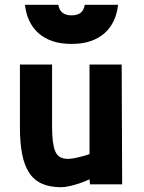

<svg xmlns="http://www.w3.org/2000/svg" viewBox="-20 -768 601 800"><path d="M487 -499 489 0H355L353 -21Q332 -11 311 -4Q293 2 272 7Q251 12 234 12Q187 12 154 -3Q121 -18 101 -49Q81 -80 72 -127Q63 -174 63 -238V-499H197V-238Q197 -170 210 -138Q223 -106 262 -106Q274 -106 290 -109Q306 -112 320 -116Q337 -120 353 -126V-499ZM223 -748Q230 -704 278 -704Q327 -704 333 -748H472Q468 -712 454.5 -682.5Q441 -653 417 -631Q393 -609 358.5 -597Q324 -585 278 -585Q232 -585 197.5 -597Q163 -609 139 -631Q115 -653 101.5 -682.5Q88 -712 84 -748Z"/></svg>

Font: Panefresco 999wt
Style: Regular
Weight: 900
Version: Version 1.001